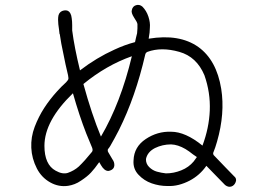

<svg xmlns="http://www.w3.org/2000/svg" viewBox="-20 -748 1040 770"><path d="M918 -42Q930.7 -32.2 925.3 -18.1Q919.9 -3.9 907.7 0Q895.5 3.9 882.8 -5.9Q870.1 -18.6 844.7 -44.9Q820.3 -69.3 807.6 -83Q781.2 -44.9 740.2 -23.4Q719.7 -12.7 697.3 -6.8Q674.8 -1 651.4 -2Q619.1 -2 588.4 -12.7Q557.6 -23.4 535.2 -47.4Q512.7 -71.3 515.6 -105.5Q517.6 -159.2 564.5 -190.4Q611.3 -221.7 666 -219.7Q723.6 -219.7 792 -164.1Q818.4 -234.4 821.3 -304.7Q824.2 -377 799.8 -446.3Q768.6 -520.5 699.2 -540Q627 -560.5 571.3 -540Q567.4 -538.1 565.4 -535.6Q563.5 -533.2 562.5 -529.3Q523.4 -359.4 457 -226.6Q439.5 -192.4 421.9 -162.1Q420.9 -160.2 418 -156.2Q414.1 -151.4 413.1 -149.9Q412.1 -148.4 412.1 -144.5Q412.1 -140.6 414.1 -137.7Q422.9 -122.1 430.7 -109.4Q439.5 -97.7 438.5 -84Q437.5 -70.3 422.9 -64.5H421.9Q418 -62.5 414.1 -62.5Q398.4 -62.5 384.8 -85.9Q383.8 -87.9 380.9 -92.8Q378.9 -95.7 377.9 -97.7Q359.4 -71.3 344.7 -55.7Q330.1 -40 304.7 -23.4Q292 -14.6 279.3 -9.8Q266.6 -4.9 253.9 -2.9Q215.8 2.9 181.2 -16.6Q146.5 -36.1 127.9 -72.3Q107.4 -112.3 105.5 -155.3Q103.5 -198.2 119.1 -239.3Q134.8 -280.3 157.2 -314.9Q179.7 -349.6 209 -381.8Q225.6 -400.4 245.1 -418Q253.9 -427.7 254.4 -431.2Q254.9 -434.6 252.9 -446.3Q242.2 -490.2 234.4 -531.2Q224.6 -575.2 219.7 -611.3H218.8Q218.8 -616.2 216.8 -628.9Q214.8 -642.6 213.9 -650.4Q212.9 -658.2 212.9 -668.9Q212.9 -679.7 214.8 -687.5Q219.7 -703.1 236.8 -706.1Q253.9 -709 261.7 -695.3Q266.6 -686.5 267.6 -674.8Q269.5 -662.1 269.5 -647Q269.5 -631.8 269.5 -626Q278.3 -557.6 300.8 -465.8Q367.2 -516.6 438.5 -548.8Q480.5 -568.4 521.5 -579.1Q522.5 -584 525.4 -596.7Q529.3 -610.4 529.8 -614.7Q530.3 -619.1 531.2 -633.8Q531.2 -647.5 531.2 -651.4Q530.3 -659.2 517.6 -677.7Q504.9 -697.3 508.8 -708Q511.7 -722.7 525.4 -727.1Q539.1 -731.4 550.8 -721.7Q567.4 -705.1 575.2 -681.2Q583 -657.2 581.1 -637.7Q581.1 -619.1 576.2 -592.8Q699.2 -613.3 775.4 -559.6Q848.6 -506.8 867.2 -391.6Q882.8 -293 850.6 -180.7Q843.8 -156.2 835 -134.8V-135.7Q834 -129.9 836.9 -126L885.7 -75.2Q907.2 -53.7 918 -42ZM295.9 -80.1Q320.3 -103.5 348.6 -138.7Q353.5 -144.5 349.6 -155.3L326.2 -211.9Q297.9 -284.2 272.5 -374Q158.2 -263.7 158.2 -163.1Q158.2 -87.9 203.1 -63.5Q230.5 -47.9 252 -54.7Q277.3 -63.5 295.9 -80.1ZM384.8 -200.2Q463.9 -335 508.8 -522.5Q406.2 -486.3 314.5 -411.1Q347.7 -290 384.8 -200.2ZM756.8 -100.6Q762.7 -108.4 769.5 -118.2Q761.7 -124 753.9 -128.9Q738.3 -141.6 723.6 -150.4Q693.4 -168 666 -168.9Q631.8 -168.9 601.6 -154.3Q571.3 -138.7 565.4 -110.4Q564.5 -91.8 578.1 -78.1Q591.8 -64.5 609.4 -59.6Q627 -54.7 645.5 -52.7Q676.8 -52.7 707 -64.9Q737.3 -77.1 756.8 -100.6Z"/></svg>

Font: irohamaru Light
Style: Regular
Weight: 200
Designer: [Source Han Sans]
Ryoko NISHIZUKA  (kana & ideographs); Paul D. Hunt (Latin, Greek & Cyrillic); Wenlong ZHANG  (bopomofo
Version: Version 1.01